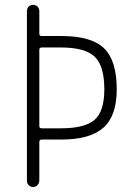

<svg xmlns="http://www.w3.org/2000/svg" viewBox="-20 -750 540 770"><path d="M137.7 -550.8V-244.1Q137.7 -235.4 147.5 -235.4H223.6Q320.3 -235.4 359.4 -269.5Q398.4 -303.7 398.4 -391.6Q398.4 -485.4 359.9 -522.5Q321.3 -559.6 223.6 -559.6H147.5Q137.7 -559.6 137.7 -550.8ZM87.9 -26.4V-705.1Q87.9 -715.8 94.7 -723.1Q101.6 -730.5 112.8 -730.5Q124 -730.5 130.9 -723.1Q137.7 -715.8 137.7 -705.1V-614.3Q137.7 -605.5 147.5 -605.5H227.5Q346.7 -605.5 397.5 -556.2Q448.2 -506.8 448.2 -391.6Q448.2 -285.2 394.5 -237.8Q340.8 -190.4 227.5 -190.4H147.5Q138.7 -190.4 137.7 -181.6V-26.4Q137.7 -15.6 130.4 -7.8Q123 0 112.8 0Q102.5 0 95.2 -7.3Q87.9 -14.6 87.9 -26.4Z"/></svg>

Font: Rounded-X Mgen+ 2m light
Style: Regular
Weight: 200
Designer: [Source Han Sans]
Ryoko NISHIZUKA  (kana & ideographs); Paul D. Hunt (Latin, Greek & Cyrillic); Wenlong ZHANG  (bopomofo
Version: Version 1.059.20150602